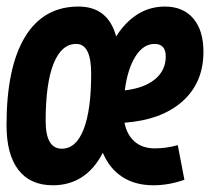

<svg xmlns="http://www.w3.org/2000/svg" viewBox="-22 -547 632 577"><path d="M443.4 -101.1Q477.5 -101.1 512.2 -110.8L532.2 -6.8Q485.4 9.8 439 9.8Q383.8 9.8 345.2 -15.6Q306.6 -41 287.1 -87.9Q236.3 9.8 136.7 9.8Q68.8 9.8 33.2 -36.6Q-2.4 -83 -2.4 -170.9Q-2.4 -344.2 53 -435.8Q108.4 -527.3 213.9 -527.3Q302.7 -527.3 327.1 -437.5Q354 -480.5 391.1 -503.9Q428.2 -527.3 473.6 -527.3Q528.3 -527.3 558.8 -491.5Q589.4 -455.6 589.4 -391.6Q589.4 -298.8 526.6 -242.7Q463.9 -186.5 352.1 -178.2Q359.4 -141.6 382.8 -121.3Q406.2 -101.1 443.4 -101.1ZM163.6 -100.1Q206.5 -100.1 229.2 -158Q252 -215.8 252 -325.7Q252 -415 207 -415Q162.6 -415 138.9 -355.5Q115.2 -295.9 115.2 -183.6Q115.2 -100.1 163.6 -100.1ZM353 -275.4Q411.6 -282.2 443.8 -308.8Q476.1 -335.4 476.1 -377.4Q476.1 -415 442.4 -415Q408.7 -415 385 -377.4Q361.3 -339.8 353 -275.4Z"/></svg>

Font: CaskaydiaCove NFP SemiBold
Style: Italic
Weight: 600
Italic angle: -10°
Designer: Aaron Bell
Foundry: Saja Typeworks
Version: Version 2111.001; VTT 6.35;Nerd Fonts 3.1.1